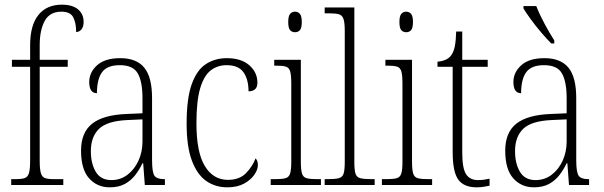

<svg xmlns="http://www.w3.org/2000/svg" viewBox="-20 -792 2584 822"><path d="M28 0V-25H48Q72 -25 85.5 -29.5Q99 -34 104 -51Q109 -68 109 -104V-506H31V-536H109V-598Q109 -684 144.5 -728Q180 -772 245 -772Q290 -772 314 -752Q338 -732 338 -698Q338 -678 329 -666.5Q320 -655 306 -655Q306 -694 293.5 -718Q281 -742 243 -742Q193 -742 171.5 -702.5Q150 -663 150 -599V-536H270V-506H150V-104Q150 -68 155 -51Q160 -34 173 -29.5Q186 -25 211 -25H251V0Z M450 10Q396 10 361.5 -28.5Q327 -67 327 -147Q327 -225 374.5 -262.5Q422 -300 521 -304L590 -307V-371Q590 -442 570 -477.5Q550 -513 493 -513Q439 -513 417 -483Q395 -453 395 -393Q362 -393 362 -441Q362 -482 395.5 -512.5Q429 -543 495 -543Q564 -543 597.5 -502.5Q631 -462 631 -372V-107Q631 -54 641.5 -39.5Q652 -25 683 -25H686V0H600L593 -93H590Q577 -66 559 -42.5Q541 -19 514.5 -4.5Q488 10 450 10ZM457 -21Q496 -21 526 -44Q556 -67 573 -104.5Q590 -142 590 -186V-281L525 -278Q438 -274 403.5 -240Q369 -206 369 -145Q369 -92 390 -56.5Q411 -21 457 -21Z M953 10Q903 10 864 -16.5Q825 -43 802 -103Q779 -163 779 -263Q779 -371 801 -432Q823 -493 862 -518Q901 -543 951 -543Q1013 -543 1047.5 -512.5Q1082 -482 1082 -438Q1082 -418 1071.5 -409.5Q1061 -401 1044 -401Q1044 -452 1022.5 -482.5Q1001 -513 950 -513Q911 -513 882 -490.5Q853 -468 837 -414Q821 -360 821 -264Q821 -140 857 -81Q893 -22 956 -22Q1005 -22 1033 -50.5Q1061 -79 1074 -114Q1084 -105 1084 -85Q1084 -66 1069 -44Q1054 -22 1025 -6Q996 10 953 10Z M1243 -654Q1230 -654 1222 -663Q1214 -672 1214 -698Q1214 -723 1222 -732.5Q1230 -742 1243 -742Q1256 -742 1264 -732.5Q1272 -723 1272 -698Q1272 -672 1264 -663Q1256 -654 1243 -654ZM1139 0V-25H1158Q1187 -25 1202 -29Q1217 -33 1222 -49Q1227 -65 1227 -98V-435Q1227 -469 1222.5 -485.5Q1218 -502 1204.5 -506.5Q1191 -511 1164 -511H1154V-536H1268V-99Q1268 -65 1273 -49Q1278 -33 1293 -29Q1308 -25 1337 -25H1354V0Z M1370 0V-25H1381Q1414 -25 1430 -29Q1446 -33 1451 -48.5Q1456 -64 1456 -98V-660Q1456 -695 1450.5 -711Q1445 -727 1430.5 -731Q1416 -735 1389 -735H1370V-760H1497V-98Q1497 -64 1502 -48.5Q1507 -33 1523 -29Q1539 -25 1572 -25H1584V0Z M1719 -654Q1706 -654 1698 -663Q1690 -672 1690 -698Q1690 -723 1698 -732.5Q1706 -742 1719 -742Q1732 -742 1740 -732.5Q1748 -723 1748 -698Q1748 -672 1740 -663Q1732 -654 1719 -654ZM1615 0V-25H1634Q1663 -25 1678 -29Q1693 -33 1698 -49Q1703 -65 1703 -98V-435Q1703 -469 1698.5 -485.5Q1694 -502 1680.5 -506.5Q1667 -511 1640 -511H1630V-536H1744V-99Q1744 -65 1749 -49Q1754 -33 1769 -29Q1784 -25 1813 -25H1830V0Z M2021 10Q1966 10 1942 -23Q1918 -56 1918 -142V-506H1853V-528Q1892 -531 1910 -553Q1922 -568 1927 -593Q1932 -618 1933 -657H1959V-536H2068V-506H1959V-139Q1959 -71 1975.5 -46Q1992 -21 2026 -21Q2040 -21 2051 -22.5Q2062 -24 2076 -27V3Q2063 6 2048.5 8Q2034 10 2021 10Z M2266 10Q2212 10 2177.5 -28.5Q2143 -67 2143 -147Q2143 -225 2190.5 -262.5Q2238 -300 2337 -304L2406 -307V-371Q2406 -442 2386 -477.5Q2366 -513 2309 -513Q2255 -513 2233 -483Q2211 -453 2211 -393Q2178 -393 2178 -441Q2178 -482 2211.5 -512.5Q2245 -543 2311 -543Q2380 -543 2413.5 -502.5Q2447 -462 2447 -372V-107Q2447 -54 2457.5 -39.5Q2468 -25 2499 -25H2502V0H2416L2409 -93H2406Q2393 -66 2375 -42.5Q2357 -19 2330.5 -4.5Q2304 10 2266 10ZM2273 -21Q2312 -21 2342 -44Q2372 -67 2389 -104.5Q2406 -142 2406 -186V-281L2341 -278Q2254 -274 2219.5 -240Q2185 -206 2185 -145Q2185 -92 2206 -56.5Q2227 -21 2273 -21ZM2340 -606Q2322 -624 2297.5 -652.5Q2273 -681 2252 -710Q2231 -739 2221 -756V-766H2276Q2289 -732 2311.5 -690Q2334 -648 2353 -619V-606Z"/></svg>

Font: Noto Serif Tamil Condensed ExtraLight
Style: Regular
Weight: 200
Width: 3
Designer: Indian Type Foundry, Tom Grace, and the Monotype Design Team
Foundry: Monotype Imaging Inc.
Version: Version 2.004; ttfautohint (v1.8.4.7-5d5b)